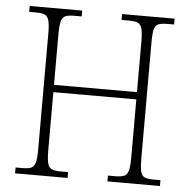

<svg xmlns="http://www.w3.org/2000/svg" viewBox="-51 -765 807 816"><g transform="rotate(5 352.0 -357.0)"><path d="M43 0V-25H73Q97 -25 109.5 -30.5Q122 -36 127 -54Q132 -72 132 -109V-606Q132 -642 127 -660Q122 -678 109 -683.5Q96 -689 72 -689H43V-714H267V-689H234Q210 -689 197.5 -683.5Q185 -678 180 -660Q175 -642 175 -605V-389H529V-605Q529 -642 524 -660Q519 -678 506 -683.5Q493 -689 469 -689H437V-714H661V-689H631Q607 -689 594 -683.5Q581 -678 576.5 -660Q572 -642 572 -605V-108Q572 -72 576.5 -54Q581 -36 594 -30.5Q607 -25 631 -25H661V0H437V-25H469Q493 -25 506 -30.5Q519 -36 524 -54Q529 -72 529 -109V-358H175V-109Q175 -72 180 -54Q185 -36 197.5 -30.5Q210 -25 234 -25H267V0Z"/></g></svg>

Font: Noto Serif SemiCondensed ExtraLight
Style: Regular
Weight: 200
Width: 4
Designer: Monotype Design Team
Foundry: Monotype Imaging Inc.
Version: Version 2.014